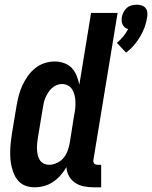

<svg xmlns="http://www.w3.org/2000/svg" viewBox="-20 -790 648 818"><path d="M517 -566 478 -607Q493 -620 505 -634.5Q517 -649 526 -666Q518 -668 512 -673Q506 -678 502.5 -685Q499 -692 498.5 -700.5Q498 -709 499 -717Q501 -728 506.5 -738.5Q512 -749 520.5 -756.5Q529 -764 540 -767Q551 -770 562 -770Q573 -770 583 -767Q593 -764 599.5 -756.5Q606 -749 607.5 -738.5Q609 -728 607 -717Q604 -696 596.5 -675Q589 -654 577.5 -634.5Q566 -615 551 -597.5Q536 -580 517 -566ZM128 8Q109 8 92 2.5Q75 -3 62.5 -15Q50 -27 42.5 -42.5Q35 -58 30.5 -75.5Q26 -93 24.5 -111Q23 -129 23.5 -147.5Q24 -166 26 -185Q28 -204 31 -222L51 -342Q55 -364 60.5 -385Q66 -406 75.5 -426.5Q85 -447 98.5 -466Q112 -485 130 -499.5Q148 -514 169.5 -521Q191 -528 213 -528Q234 -528 253.5 -521Q273 -514 286 -500Q299 -486 306.5 -467.5Q314 -449 318 -429L368 -735H481L378 -109Q377 -105 378 -100.5Q379 -96 381 -93.5Q383 -91 387 -89.5Q391 -88 395 -88H411V8H379Q358 8 337.5 4Q317 0 300.5 -11Q284 -22 274 -39.5Q264 -57 263 -78Q252 -59 238 -43Q224 -27 206 -15Q188 -3 168 2.5Q148 8 128 8ZM190 -88Q206 -88 223 -96Q240 -104 251 -117.5Q262 -131 268 -147.5Q274 -164 277 -180L296 -300Q299 -314 300.5 -328Q302 -342 301.5 -356Q301 -370 298 -383Q295 -396 288.5 -407.5Q282 -419 270 -425.5Q258 -432 244 -432Q233 -432 221.5 -427.5Q210 -423 200.5 -414Q191 -405 184.5 -394.5Q178 -384 173 -372.5Q168 -361 166 -349.5Q164 -338 162 -327L142 -207Q140 -194 138.5 -181Q137 -168 137.5 -155.5Q138 -143 140.5 -131Q143 -119 149 -109Q155 -99 166 -93.5Q177 -88 190 -88Z"/></svg>

Font: Iosevka Curly
Style: Bold Italic
Weight: 700
Italic angle: -9°
Monospace: yes
Designer: Belleve Invis
Foundry: Belleve Invis
Version: Version 22.1.2; ttfautohint (v1.8.4)